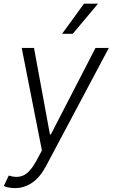

<svg xmlns="http://www.w3.org/2000/svg" viewBox="-31 -802 602 1027"><path d="M48.7 204.2Q29.8 204.2 14 200.6Q-1.8 197.1 -10.7 192.8L16 136.7Q60.7 152 95.3 135.7Q130 119.3 163.4 58.2L193.2 2.8L85.2 -545.5H150.9L236.2 -82.4H240.8L479.8 -545.5H551.1L215.6 85.6Q183.2 146.7 140.8 175.4Q98.4 204.2 48.7 204.2ZM301.1 -621.1 418.3 -782.3H493.3L358 -621.1Z"/></svg>

Font: Inter Light  BETA
Style: Italic
Weight: 300
Italic angle: 9.39999°
Designer: Rasmus Andersson
Foundry: rsms
Version: Version 3.011;git-f93a4a705